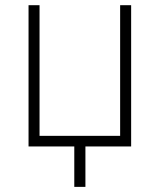

<svg xmlns="http://www.w3.org/2000/svg" viewBox="-20 -566 617 742"><path d="M90.3 0V-545.9H132.8V-41H444.3V-545.9H486.8V0ZM267.1 156.2V-18.1H310.1V156.2Z"/></svg>

Font: Inter Extra Light
Style: Regular
Weight: 200
Designer: Rasmus Andersson
Foundry: rsms
Version: Version 4.000;git-3c8e0fc